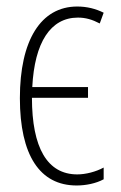

<svg xmlns="http://www.w3.org/2000/svg" viewBox="-20 -559 371 589"><path d="M215 10C243 10 274 4 298 -9V-45C274 -32 243 -24 217 -24C125 -24 78 -106 78 -259H250V-292H79C86 -429 135 -505 219 -505C243 -505 263 -499 286 -487L298 -520C274 -532 247 -539 217 -539C105 -539 41 -435 41 -258C41 -83 102 10 215 10Z"/></svg>

Font: Noto Sans ExtraCondensed ExtraLight
Style: Regular
Weight: 200
Width: 2
Designer: Monotype Design Team
Foundry: Monotype Imaging Inc.
Version: Version 2.013